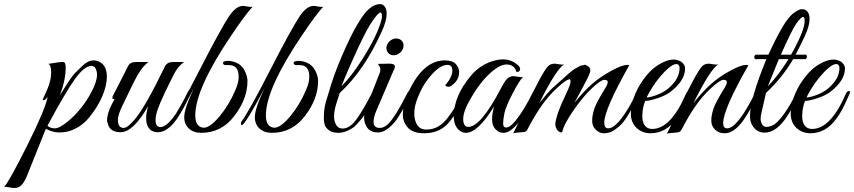

<svg xmlns="http://www.w3.org/2000/svg" viewBox="-165 -647 4173 938"><path d="M357 -272Q357 -228 334 -175Q311 -122 270.5 -73Q230 -24 172 -6Q150 0 121.5 0Q93 0 59 -18L-36 219Q-51 251 -64 261Q-77 271 -89 271Q-101 271 -103.5 271Q-106 271 -121.5 268Q-137 265 -145 266Q-123 245 -33.5 66.5Q56 -112 68 -174Q57 -158 47 -157Q41 -157 47 -168.5Q53 -180 67 -213Q85 -256 85 -292.5Q85 -329 71 -335Q131 -345 141 -344.5Q151 -344 153.5 -336Q156 -328 156 -318Q156 -257 128 -182L148 -214Q184 -272 200.5 -289Q217 -306 236 -324Q265 -352 292 -352Q300 -352 307 -350Q357 -337 357 -272ZM309 -282Q309 -298 302.5 -311.5Q296 -325 282 -325Q247 -325 200.5 -260Q154 -195 67 -33Q80 -20 103 -20Q126 -20 168 -55Q235 -111 280 -194Q309 -248 309 -282Z M358 -58Q358 -101 395 -162Q379 -162 386 -178L404 -213Q438 -278 460 -323Q470 -344 499 -344H560Q524 -318 487.5 -243.5Q451 -169 431 -126.5Q411 -84 411 -62Q411 -40 418.5 -31Q426 -22 439 -22Q458 -22 492 -62Q545 -124 641 -323Q652 -344 680 -344H734Q712 -327 699.5 -309Q687 -291 665 -245Q605 -125 598 -86Q595 -72 595 -60Q595 -28 617 -26Q671 -26 750 -193Q756 -207 762 -204Q768 -201 768 -196Q768 -191 759 -173Q750 -155 741.5 -138Q733 -121 715.5 -91.5Q698 -62 683 -45Q644 -1 606.5 -1Q569 -1 555 -34Q549 -49 549 -72Q549 -95 559 -129Q486 -1 424 -1Q370 -1 361 -46Q358 -51 358 -58Z M1001 -272Q1001 -329 954 -329Q950 -329 946 -329Q928 -327 925 -336Q922 -345 934 -348Q946 -351 960 -349Q1012 -341 1031 -300Q1044 -275 1044 -251Q1044 -165 981 -82Q918 2 818 2Q781 2 758 -19Q735 -40 735 -75Q735 -117 783 -217Q701 -62 677 -39Q667 -30 667 -45Q667 -48 669 -52Q704 -98 808.5 -302Q913 -506 955 -569Q989 -618 1021 -618Q1021 -618 1022 -618H1027Q1028 -618 1044.5 -615Q1061 -612 1069 -614Q1036 -579 965 -474Q789 -213 789 -84Q789 -31 823 -24Q826 -23 830 -23Q861 -23 907.5 -78.5Q954 -134 984 -205Q1001 -242 1001 -272Z M1346 -272Q1346 -329 1299 -329Q1295 -329 1291 -329Q1273 -327 1270 -336Q1267 -345 1279 -348Q1291 -351 1305 -349Q1357 -341 1376 -300Q1389 -275 1389 -251Q1389 -165 1326 -82Q1263 2 1163 2Q1126 2 1103 -19Q1080 -40 1080 -75Q1080 -117 1128 -217Q1046 -62 1022 -39Q1012 -30 1012 -45Q1012 -48 1014 -52Q1049 -98 1153.5 -302Q1258 -506 1300 -569Q1334 -618 1366 -618Q1366 -618 1367 -618H1372Q1373 -618 1389.5 -615Q1406 -612 1414 -614Q1381 -579 1310 -474Q1134 -213 1134 -84Q1134 -31 1168 -24Q1171 -23 1175 -23Q1206 -23 1252.5 -78.5Q1299 -134 1329 -205Q1346 -242 1346 -272Z M1509 -19Q1545 -19 1579 -67.5Q1613 -116 1651 -191Q1659 -205 1666 -202Q1671 -198 1668 -191.5Q1665 -185 1655.5 -163.5Q1646 -142 1641.5 -133.5Q1637 -125 1625.5 -103.5Q1614 -82 1605.5 -71.5Q1597 -61 1582.5 -44.5Q1568 -28 1555 -20Q1520 2 1489 2Q1458 2 1441 -11.5Q1424 -25 1420.5 -40.5Q1417 -56 1417 -68Q1417 -80 1418 -99Q1421 -131 1430.5 -161Q1440 -191 1441 -195Q1464 -278 1506.5 -376Q1549 -474 1578.5 -523.5Q1608 -573 1625 -591Q1659 -627 1692 -627Q1715 -627 1723 -594Q1724 -588 1724 -579Q1724 -545 1700 -493Q1614 -302 1495 -193Q1494 -189 1486 -165.5Q1478 -142 1472.5 -120.5Q1467 -99 1467 -77.5Q1467 -56 1477 -37.5Q1487 -19 1509 -19ZM1694 -586Q1684 -586 1656 -546.5Q1628 -507 1580.5 -404.5Q1533 -302 1503 -225Q1554 -277 1604 -356Q1654 -435 1677.5 -490.5Q1701 -546 1701 -566Q1701 -586 1694 -586Z M1723 -418Q1726 -435 1740 -447Q1754 -459 1771 -459Q1788 -459 1798.5 -447Q1809 -435 1806 -418Q1803 -401 1789 -389Q1775 -377 1758 -377Q1741 -377 1731 -389Q1721 -401 1723 -418ZM1691 -22Q1710 -22 1731 -41Q1768 -78 1825 -192Q1832 -207 1839 -201Q1841 -199 1841 -194.5Q1841 -190 1833 -172.5Q1825 -155 1818.5 -141Q1812 -127 1793.5 -95.5Q1775 -64 1760 -47Q1719 0 1682.5 0Q1646 0 1630 -22Q1614 -44 1614 -71Q1614 -98 1627 -130L1691 -293Q1693 -299 1693 -309Q1693 -319 1681 -335L1736 -336Q1759 -336 1763 -327.5Q1767 -319 1757 -301L1677 -114Q1660 -77 1660 -51Q1660 -22 1691 -22Z M2010 -230Q2045 -272 2045 -301Q2045 -330 2021 -330Q1974 -330 1914 -244Q1895 -217 1877 -173Q1859 -129 1859 -93.5Q1859 -58 1873.5 -36Q1888 -14 1918.5 -14Q1949 -14 1975 -28.5Q2001 -43 2024.5 -74.5Q2048 -106 2060 -127Q2072 -148 2093 -190Q2100 -204 2105 -201.5Q2110 -199 2110 -194.5Q2110 -190 2096.5 -161.5Q2083 -133 2069.5 -108Q2056 -83 2031 -52Q1986 4 1908 4Q1852 4 1827.5 -23.5Q1803 -51 1803 -87Q1803 -131 1824.5 -183Q1846 -235 1874 -273Q1932 -352 2008 -352Q2045 -352 2061.5 -334.5Q2078 -317 2078 -294Q2078 -260 2050 -236Q2036 -223 2026.5 -223Q2017 -223 2010 -230Z M2308 -24Q2327 -24 2355 -59Q2396 -110 2436 -192Q2440 -201 2445 -202Q2453 -205 2453 -196Q2453 -191 2450 -184Q2358 2 2295 2Q2266 2 2248 -26Q2239 -41 2239 -66Q2239 -91 2249 -127Q2169 2 2111 2Q2095 2 2082 -8Q2052 -29 2052 -80Q2052 -178 2137 -279Q2185 -335 2255 -352Q2274 -357 2291 -357Q2337 -357 2369 -325Q2379 -314 2375 -304Q2371 -294 2358 -296Q2347 -332 2310 -332Q2267 -332 2204 -264Q2168 -224 2137 -170Q2098 -105 2098 -66Q2098 -27 2123 -27Q2183 -27 2280 -211Q2299 -248 2312 -261.5Q2325 -275 2345 -275Q2349 -275 2365.5 -272Q2382 -269 2390 -271Q2372 -253 2339 -189.5Q2306 -126 2299.5 -94.5Q2293 -63 2293 -43.5Q2293 -24 2308 -24Z M2909 -328Q2787 -111 2787 -48Q2787 -20 2806 -20Q2830 -20 2861 -56Q2908 -113 2943 -193Q2949 -207 2955 -204Q2961 -201 2961 -196Q2961 -191 2951 -171Q2941 -151 2935 -139Q2929 -127 2908.5 -93Q2888 -59 2873.5 -43Q2859 -27 2836.5 -11.5Q2814 4 2785.5 4Q2757 4 2737 -24Q2728 -37 2728 -59.5Q2728 -82 2738 -114Q2748 -146 2793 -218Q2804 -236 2804 -246.5Q2804 -257 2787.5 -257Q2771 -257 2728 -217Q2685 -177 2637.5 -109Q2590 -41 2581 0Q2564 0 2556 -14Q2548 -28 2548 -38Q2548 -79 2603 -194Q2621 -232 2622 -245.5Q2623 -259 2618.5 -259.5Q2614 -260 2606 -256Q2588 -247 2551 -212Q2481 -148 2413 -17Q2408 -6 2400.5 -3.5Q2393 -1 2371 0Q2349 1 2342 5Q2360 -30 2405 -126Q2486 -298 2513 -324Q2525 -336 2546 -336Q2550 -336 2566.5 -333Q2583 -330 2591 -332Q2554 -312 2470 -144Q2517 -202 2537.5 -220Q2558 -238 2568 -247Q2578 -256 2583.5 -261Q2589 -266 2599.5 -275.5Q2610 -285 2615.5 -289.5Q2621 -294 2631 -302Q2641 -310 2646.5 -312.5Q2652 -315 2661.5 -321Q2671 -327 2675.5 -327Q2680 -327 2688 -329.5Q2696 -332 2699 -328Q2719 -320 2719 -303Q2719 -288 2685 -226Q2651 -164 2641 -144Q2685 -199 2725 -234.5Q2765 -270 2819.5 -300Q2874 -330 2899 -330Q2905 -330 2909 -328Z M2987 -154Q2973 -120 2973 -78Q2973 -50 2985.5 -33.5Q2998 -17 3021 -17Q3112 -17 3186 -188Q3193 -204 3203 -202Q3207 -201 3207 -197Q3207 -193 3184.5 -144.5Q3162 -96 3139 -66Q3088 4 3013 4Q2973 4 2945 -22Q2917 -48 2917 -93Q2917 -138 2938.5 -188.5Q2960 -239 2997 -282.5Q3034 -326 3082 -346Q3105 -356 3126 -356Q3147 -356 3165 -344Q3182 -330 3182 -313Q3182 -253 3110 -198Q3088 -181 3048 -167.5Q3008 -154 2987 -154ZM3155 -314Q3155 -334 3139 -334Q3111 -334 3054 -265Q3020 -223 2994 -171Q3011 -171 3043.5 -183Q3076 -195 3100 -215Q3155 -262 3155 -314Z M3491 -328Q3368 -112 3368 -46Q3368 -20 3387 -20Q3438 -20 3524 -193Q3530 -207 3536 -204Q3542 -201 3542 -196Q3542 -191 3538 -184Q3485 -77 3448.5 -36.5Q3412 4 3375.5 4Q3339 4 3320 -24Q3310 -37 3310 -59.5Q3310 -82 3320 -114Q3330 -146 3375 -218Q3386 -236 3386 -246.5Q3386 -257 3369 -257Q3352 -257 3304 -212Q3232 -146 3165 -14Q3159 -4 3151.5 -1.5Q3144 1 3122 2Q3100 3 3093 7Q3109 -25 3156 -124Q3240 -299 3266 -324Q3278 -336 3299 -336Q3303 -336 3319.5 -333Q3336 -330 3344 -332Q3307 -312 3223 -144Q3270 -202 3308.5 -236.5Q3347 -271 3401 -300.5Q3455 -330 3480 -330Q3486 -330 3491 -328Z M3499 -80Q3499 -163 3579 -358H3527Q3522 -358 3520.5 -363.5Q3519 -369 3521.5 -374.5Q3524 -380 3529 -380H3589Q3625 -459 3656 -512Q3687 -565 3713 -583.5Q3739 -602 3750.5 -602Q3762 -602 3767 -600Q3790 -589 3790 -554.5Q3790 -520 3767 -471Q3744 -422 3722 -380H3770Q3775 -380 3776.5 -374.5Q3778 -369 3775.5 -363.5Q3773 -358 3768 -358H3710Q3655 -265 3577 -193L3554 -91Q3551 -78 3551 -65.5Q3551 -53 3558 -40Q3565 -27 3580 -27Q3597 -27 3618 -39Q3666 -75 3724 -190Q3728 -199 3733.5 -201Q3739 -203 3740 -198.5Q3741 -194 3737 -184Q3704 -115 3685 -86Q3631 1 3570 1Q3539 1 3519 -22Q3499 -45 3499 -80ZM3700 -380Q3766 -498 3766 -544Q3766 -564 3759 -564Q3748 -564 3725.5 -532Q3703 -500 3650 -380ZM3687 -358H3640Q3628 -330 3586 -225Q3640 -281 3687 -358Z M3768 -154Q3754 -120 3754 -78Q3754 -50 3766.5 -33.5Q3779 -17 3802 -17Q3893 -17 3967 -188Q3974 -204 3984 -202Q3988 -201 3988 -197Q3988 -193 3965.5 -144.5Q3943 -96 3920 -66Q3869 4 3794 4Q3754 4 3726 -22Q3698 -48 3698 -93Q3698 -138 3719.5 -188.5Q3741 -239 3778 -282.5Q3815 -326 3863 -346Q3886 -356 3907 -356Q3928 -356 3946 -344Q3963 -330 3963 -313Q3963 -253 3891 -198Q3869 -181 3829 -167.5Q3789 -154 3768 -154ZM3936 -314Q3936 -334 3920 -334Q3892 -334 3835 -265Q3801 -223 3775 -171Q3792 -171 3824.5 -183Q3857 -195 3881 -215Q3936 -262 3936 -314Z"/></svg>

Font: Great Vibes
Style: Regular
Weight: 400
Designer: Robert E. Leuschke
Foundry: Robert E. Leuschke
Version: Version 1.001